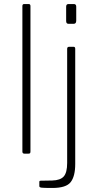

<svg xmlns="http://www.w3.org/2000/svg" viewBox="-20 -762 484 952"><path d="M131 -12Q131 -5 129 -2.5Q127 0 119 0H102Q91 0 91 -10V-732Q91 -742 100 -742H122Q131 -742 131 -732ZM353 51Q353 112 330.5 141Q308 170 240 170Q196 170 185.5 168.5Q175 167 175 161V140Q175 137 176.5 135.5Q178 134 181 134L239 133Q279 132 296 113Q313 94 313 46V-520Q313 -530 323 -530H345Q353 -530 353 -520V51ZM358 -660Q358 -644 346 -644H319Q308 -644 308 -658V-729Q308 -742 320 -742H346Q358 -742 358 -729Z"/></svg>

Font: Libre Franklin Thin Thin
Style: Regular
Weight: 250
Version: Version 3.000